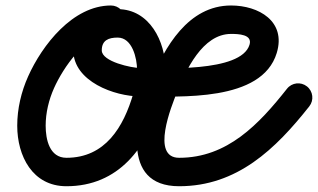

<svg xmlns="http://www.w3.org/2000/svg" viewBox="-20 -611 1130 682"><path d="M374 -591.5C238.7 -591.5 129.6 -450.7 79.9 -339.6C55.4 -285 41.2 -224.5 41.2 -164.5C41.2 -57.2 95.1 50.5 216 50.5C401.3 50.5 502.8 -86.5 550.5 -250.4C561.2 -287.1 567.8 -325.3 567.8 -363.6C567.8 -463.1 511.6 -578.5 398 -578.5C309.6 -578.5 240.5 -524.6 240.5 -432C240.5 -321.4 387.8 -268.5 477.6 -268.5C618 -268.5 910 -247.9 963 -422.8C997.3 -535.8 898.4 -591.5 800.7 -591.5C648.7 -591.5 564.1 -443.6 514.5 -319.8C465.1 -196.3 403.2 50.5 616.3 50.5C822.3 50.5 958.8 -81.6 1078.6 -233.2C1095.9 -255 1092.2 -286.8 1070.3 -304.1C1048.4 -321.4 1016.7 -317.7 999.4 -295.8C900.2 -170.3 788 -50.5 616.3 -50.5C514.6 -50.5 589.3 -234.8 608.3 -282.2C639.8 -360.9 699 -490.5 800.7 -490.5C826.1 -490.5 877.6 -489.3 866.3 -452.1C836 -352.1 552.3 -369.5 477.6 -369.5C448.1 -369.5 341.5 -391.9 341.5 -432C341.5 -467.8 365.3 -477.5 398 -477.5C450.2 -477.5 466.8 -403.1 466.8 -363.6C466.8 -334.8 461.5 -306.1 453.5 -278.6C418.8 -159.4 353.7 -50.5 216 -50.5C155.7 -50.5 142.2 -115.9 142.2 -164.5C142.2 -210.3 153.4 -256.7 172.1 -298.4C203.6 -368.7 284.1 -490.5 374 -490.5C401.9 -490.5 424.5 -513.1 424.5 -541C424.5 -568.8 401.9 -591.5 374 -591.5Z"/></svg>

Font: FRB American Cursive Guidelines Ultra
Style: Bold Italic
Weight: 1000
Italic angle: -25°
Version: Version 2.0;Modular Font Editor K font №1